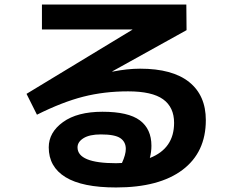

<svg xmlns="http://www.w3.org/2000/svg" viewBox="-20 -770 1040 847"><path d="M641 -73Q748 -115 748 -228Q748 -297 699.5 -332Q651 -367 545 -367Q440 -367 347.5 -343.5Q255 -320 143 -264L97 -356L564 -639V-640H165V-750H802L803 -637L475 -455L476 -454Q542 -467 598 -467Q741 -467 814.5 -408Q888 -349 888 -240Q888 -98 785 -20.5Q682 57 492 57Q343 57 269 11.5Q195 -34 195 -120Q195 -186 258 -231.5Q321 -277 432 -277Q546 -277 597 -239Q648 -201 648 -127Q648 -100 641 -73ZM518 -51Q535 -88 535 -113Q535 -144 511 -160.5Q487 -177 425 -177Q375 -177 348.5 -160.5Q322 -144 322 -120Q322 -50 492 -50Q496 -50 505 -50.5Q514 -51 518 -51Z"/></svg>

Font: M PLUS 1p
Style: Bold
Weight: 700
Version: Version 1.062